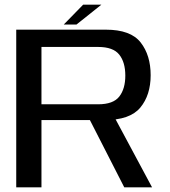

<svg xmlns="http://www.w3.org/2000/svg" viewBox="-20 -802 726 822"><path d="M49.5 0H157.5V-288H428Q536.5 -288 580.8 -341.5Q625 -395 625 -480Q625 -565.5 582.2 -620.2Q539.5 -675 433 -675H49.5ZM512 0H631L457 -324.5L348.5 -320ZM157.5 -355.5V-601H400Q464.5 -601 490.5 -568.2Q516.5 -535.5 516.5 -478.5Q516.5 -422 490.8 -388.8Q465 -355.5 400 -355.5ZM253 -697H307.5L414 -782H336Z"/></svg>

Font: Anybody SemiExpanded
Style: Regular
Weight: 400
Width: 6
Designer: Tyler Finck
Foundry: Etcetera Type Company
Version: Version 1.113;gftools[0.9.25]